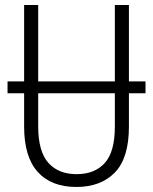

<svg xmlns="http://www.w3.org/2000/svg" viewBox="-20 -734 609 764"><path d="M10 -363V-410H76V-714H132V-410H437V-714H493V-410H559V-363H493V-230Q493 -105 437 -47.5Q381 10 284 10Q184 10 130 -50Q76 -110 76 -230V-363ZM132 -231Q132 -132 172 -86.5Q212 -41 285 -41Q357 -41 397 -85.5Q437 -130 437 -230V-363H132Z"/></svg>

Font: Noto Sans Condensed Light
Style: Regular
Weight: 300
Width: 3
Designer: Monotype Design Team
Foundry: Monotype Imaging Inc.
Version: Version 2.013; ttfautohint (v1.8.4.7-5d5b)